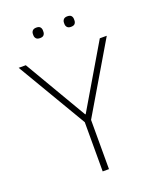

<svg xmlns="http://www.w3.org/2000/svg" viewBox="-158 -969 874 1063"><g transform="rotate(-20 278.5 -437.0)"><path d="M297 0H260V-290L19 -698H61L277 -330H280L497 -698H538L297 -290ZM187 -812Q171 -812 164 -820Q157 -828 157 -839V-847Q157 -858 164 -866Q171 -874 187 -874Q203 -874 209.5 -866Q216 -858 216 -847V-839Q216 -828 209.5 -820Q203 -812 187 -812ZM369 -812Q354 -812 347 -820Q340 -828 340 -839V-847Q340 -858 347 -866Q354 -874 369 -874Q386 -874 392.5 -866Q399 -858 399 -847V-839Q399 -828 392.5 -820Q386 -812 369 -812Z"/></g></svg>

Font: IBM Plex Sans ExtraLight
Style: Regular
Weight: 250
Designer: Mike Abbink, Paul van der Laan, Pieter van Rosmalen
Foundry: Bold Monday
Version: Version 3.201